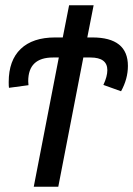

<svg xmlns="http://www.w3.org/2000/svg" viewBox="-20 -708 505 728"><path d="M439 -362 372 -386Q387 -418 387 -442Q387 -490 323 -490H296L201 0H108L203 -490H181Q87 -490 87 -400L88 -385L14 -375Q13 -381 13 -397Q13 -479 58.5 -522.5Q104 -566 189 -566H218L242 -688H335L311 -566H330Q465 -566 465 -458Q465 -409 439 -362Z"/></svg>

Font: Libra Sans
Style: Italic
Weight: 400
Italic angle: -12°
Foundry: Context Ltd
Version: Version 1.002